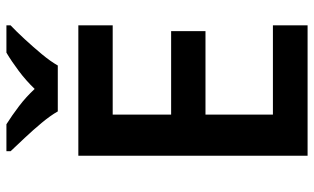

<svg xmlns="http://www.w3.org/2000/svg" viewBox="-210 -768 978 598"><g transform="rotate(-90 279.0 -469.0)"><path d="M499 0H93V-714H499V-607H221V-425H481V-318H221V-108H499ZM231 -778Q218 -801 195.5 -828Q173 -855 149 -880.5Q125 -906 107 -925V-938H191Q218 -921 247 -899Q276 -877 301 -850Q327 -877 357 -899.5Q387 -922 414 -938H499V-925Q480 -907 456 -881Q432 -855 409.5 -828Q387 -801 374 -778Z"/></g></svg>

Font: Noto Sans Kannada SemiBold
Style: Regular
Weight: 600
Designer: Jelle Bosma - Monotype Design Team
Foundry: Monotype Imaging Inc.
Version: Version 2.005; ttfautohint (v1.8.4.7-5d5b)